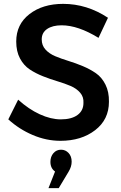

<svg xmlns="http://www.w3.org/2000/svg" viewBox="-20 -725 627 994"><path d="M196 -521Q196 -490 215.5 -468.5Q235 -447 266 -434Q297 -421 334.5 -409.5Q372 -398 409 -382.5Q446 -367 476.5 -346Q507 -325 526 -287Q545 -249 544 -198Q544 -106 472.5 -51Q401 4 293 4Q220 4 149.5 -26Q79 -56 23 -107L74 -209Q128 -160 185.5 -133.5Q243 -107 295 -107Q350 -107 381 -129.5Q412 -152 412 -192Q414 -223 395 -245Q376 -267 345.5 -280Q315 -293 278 -304Q241 -315 203 -330Q165 -345 134 -365.5Q103 -386 83.5 -422.5Q64 -459 64 -510Q64 -599 132.5 -652Q201 -705 307 -705Q430 -705 539 -633L490 -529Q384 -594 299 -594Q252 -594 224 -575Q196 -556 196 -521ZM296 50Q319 50 335 67Q351 84 351 112Q351 138 335 164L284 249H231L265 163Q241 146 241 113Q241 86 256.5 68Q272 50 296 50Z"/></svg>

Font: Steamflix Grotesk
Style: Regular
Weight: 400
Designer: Julieta Ulanovsky
Foundry: Julieta Ulanovsky
Version: Version 4.000;PS 004.000;hotconv 1.0.88;makeotf.lib2.5.64775